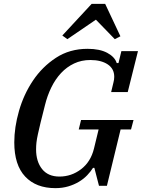

<svg xmlns="http://www.w3.org/2000/svg" viewBox="-20 -963 735 995"><path d="M267 12Q167 12 110.5 -48Q54 -108 54 -225Q54 -303 78.5 -388.5Q103 -474 151 -545.5Q199 -617 270 -663.5Q341 -710 434 -710Q497 -710 536 -689Q575 -668 585 -636H594L609 -698H695L642 -486H556L568 -536Q570 -543 571 -550.5Q572 -558 572 -565Q572 -607 538 -629.5Q504 -652 448 -652Q402 -652 364 -634Q326 -616 296.5 -584.5Q267 -553 246 -510Q225 -467 213 -418Q199 -364 190.5 -328.5Q182 -293 176.5 -268Q171 -243 169 -225Q167 -207 167 -189Q167 -126 198 -87Q229 -48 288 -48Q350 -48 400 -86Q450 -124 467 -193L491 -292H388L400 -341H672L659 -292H605L534 0H493L469 -93H462Q450 -74 432 -55Q414 -36 389 -21Q364 -6 333.5 3Q303 12 267 12ZM303 -779 455 -943H525L604 -775L575 -760L477 -861L329 -760Z"/></svg>

Font: IBM Plex Serif Medium
Style: Italic
Weight: 500
Italic angle: -14°
Designer: Mike Abbink, Paul van der Laan, Pieter van Rosmalen
Foundry: Bold Monday
Version: Version 2.5